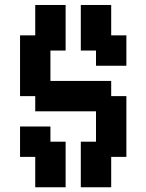

<svg xmlns="http://www.w3.org/2000/svg" viewBox="-20 -708 602 790"><path d="M375 62.5H312.5V0V-62.5V-125H375V-187.5V-250H312.5H250H187.5H125V-312.5H62.5V-375V-437.5V-500V-562.5H125V-625V-687.5H187.5H250V-625V-562.5V-500H187.5V-437.5V-375H250H312.5H375H437.5V-312.5H500V-250V-187.5V-125V-62.5H437.5V0V62.5ZM187.5 62.5H125V0V-62.5H62.5V-125V-187.5H125H187.5V-125H250V-62.5V0V62.5ZM437.5 -437.5H375V-500H312.5V-562.5V-625V-687.5H375H437.5V-625V-562.5H500V-500V-437.5Z"/></svg>

Font: PixelArmy
Style: Medium
Weight: 500
Version: Version 001.000